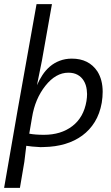

<svg xmlns="http://www.w3.org/2000/svg" viewBox="-41 -707 541 935"><path d="M56 208H-21Q31 -89 45 -172L137 -687H212L163 -411L139 -292Q150 -317.5 165.5 -341.2Q181 -365 202 -383Q223 -401 250 -411.2Q277 -421.5 309 -421.5Q392 -421.5 433.5 -359Q459 -318 459 -260Q459 -234.5 454.5 -206.5Q445 -153 420.5 -113.2Q396 -73.5 359.5 -46.8Q323 -20 276 -6Q229 8 173.5 9L156 9.5Q109 7 87 3L77.5 81.5ZM173 -50.5Q256 -50.5 311.2 -92.8Q366.5 -135 380 -214.5Q383 -233 383 -249L381.5 -269.5Q378.5 -294.5 367.2 -313.2Q356 -332 337.2 -342.5Q318.5 -353 292 -353Q230.5 -353 180 -289.2Q129.5 -225.5 115 -135L101.5 -56Q130.5 -50.5 173 -50.5Z"/></svg>

Font: Lucymar Sans
Style: Italic
Weight: 400
Italic angle: -10°
Foundry: The League of Moveable Type (original font) / Main changes by Cristiano Sobral with portions from Mirco Monsees
Version: Version 2.00;August 30, 2020;FontCreator 13.0.0.2681 64-bit